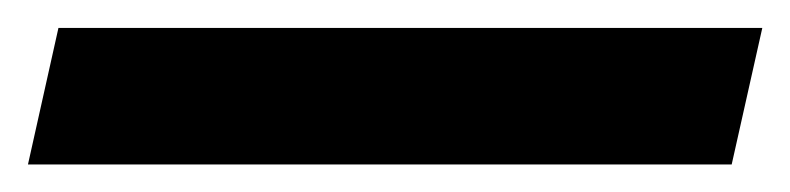

<svg xmlns="http://www.w3.org/2000/svg" viewBox="-23 -878 568 138"><path d="M-2.9 -759.8 19 -857.9H524.9L502.9 -759.8Z"/></svg>

Font: Open Sans Hebrew
Style: Bold Italic
Weight: 700
Italic angle: -12°
Foundry: Ascender Corporation, Yanek Iontef
Version: Version 2.001;PS 002.001;hotconv 1.0.70;makeotf.lib2.5.58329